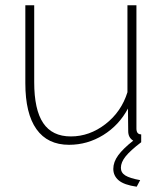

<svg xmlns="http://www.w3.org/2000/svg" viewBox="-20 -540 621 729"><path d="M516.1 0Q474.6 31.7 456.8 54Q439 76.2 439 97.2Q439 115.7 455.8 126.2Q472.7 136.7 512.2 144L499 168.9Q451.2 162.1 430.7 144.8Q410.2 127.4 410.2 101.1Q410.2 75.2 428.7 49.8Q447.3 24.4 485.8 -5.9Q466.8 -17.6 466.8 -42L465.8 -127.9Q432.1 -64.5 372.1 -27.3Q312 9.8 242.2 9.8Q160.6 9.8 118.4 -49.6Q76.2 -108.9 76.2 -224.1V-520H109.9V-228Q109.9 -123.5 144 -72.8Q178.2 -22 249 -22Q319.8 -22 380.4 -68.8Q440.9 -115.7 463.9 -189.9V-520H498V-51.8Q498 -29.8 516.1 -29.8Z"/></svg>

Font: Rawline ExtraLight
Style: Regular
Weight: 275
Designer: Matt McInerney, Pablo Impallari, Rodrigo Fuenzalida
Foundry: Matt McInerney, Pablo Impallari, Rodrigo Fuenzalida
Version: Version 4.020;PS 004.020;hotconv 1.0.88;makeotf.lib2.5.64775